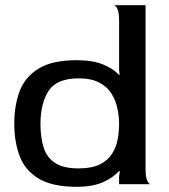

<svg xmlns="http://www.w3.org/2000/svg" viewBox="-20 -710 651 740"><path d="M276 10Q181 10 128.5 -22Q76 -54 55.5 -109Q35 -164 35 -233Q35 -303 55.5 -358Q76 -413 128.5 -445.5Q181 -478 276 -478Q336 -478 376 -462Q416 -446 439 -421L441 -422L439 -441V-630Q439 -662 432.5 -675.5Q426 -689 419 -690H541V-60Q541 -28 547.5 -14Q554 0 561 0H439V-31L442 -50L439 -51Q416 -25 376 -7.5Q336 10 276 10ZM283 -61Q334 -61 365 -76.5Q396 -92 412 -117.5Q428 -143 433.5 -173Q439 -203 439 -233Q439 -259 433 -289.5Q427 -320 411 -347Q395 -374 364 -391Q333 -408 283 -408Q199 -408 167.5 -360Q136 -312 136 -232Q136 -179 148.5 -140.5Q161 -102 193 -81.5Q225 -61 283 -61Z"/></svg>

Font: Red Rose
Style: Regular
Weight: 400
Designer: Jaikishan Patel
Version: Version 2.000; ttfautohint (v1.8.3)